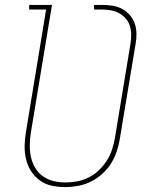

<svg xmlns="http://www.w3.org/2000/svg" viewBox="-20 -755 640 783"><path d="M246 8Q217 8 190 2Q163 -4 142 -19.5Q121 -35 106.5 -57.5Q92 -80 86 -106.5Q80 -133 80.5 -161.5Q81 -190 86 -218L168 -716H99V-735H192L106 -215Q102 -190 101.5 -164.5Q101 -139 106 -115.5Q111 -92 123 -71.5Q135 -51 154 -37Q173 -23 197 -17Q221 -11 247 -11Q271 -11 295 -15.5Q319 -20 342 -31.5Q365 -43 384 -61.5Q403 -80 416.5 -101.5Q430 -123 437.5 -147Q445 -171 449 -194L512 -576Q515 -594 515 -612.5Q515 -631 510 -648Q505 -665 493.5 -678.5Q482 -692 467 -700.5Q452 -709 434 -712.5Q416 -716 398 -716H364L363 -735H398Q419 -735 440 -731.5Q461 -728 478.5 -718.5Q496 -709 509.5 -693.5Q523 -678 529.5 -659Q536 -640 536.5 -618.5Q537 -597 533 -576L469 -191Q465 -165 456.5 -139Q448 -113 433.5 -89.5Q419 -66 397.5 -46.5Q376 -27 351 -14.5Q326 -2 299 3Q272 8 246 8Z"/></svg>

Font: Iosevka HT Thin Extended
Style: Italic
Weight: 100
Width: 7
Italic angle: -9°
Monospace: yes
Designer: Belleve Invis
Foundry: Belleve Invis
Version: Version 32.3.0; ttfautohint (v1.8.4)